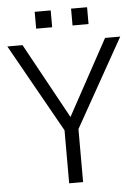

<svg xmlns="http://www.w3.org/2000/svg" viewBox="-59 -877 657 920"><g transform="rotate(-5 269.5 -416.5)"><path d="M143 -833H220V-752H143ZM395 -833V-752H318V-833ZM236 -255 -2 -679H71L270 -316L468 -679H541L303 -255V0H236Z"/></g></svg>

Font: Pavanam
Style: Regular
Weight: 400
Designer: Tharique Azeez
Foundry: Tharique Azeez
Version: Version 1.86; ttfautohint (v1.3) -l 8 -r 50 -G 200 -x 14 -D 